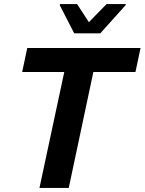

<svg xmlns="http://www.w3.org/2000/svg" viewBox="-20 -924 711 944"><path d="M174 0 296 -570H89L114 -688H671L646 -570H439L318 0ZM345 -760 274 -898 275 -904H359L417 -815L504 -904H599L597 -898L473 -760Z"/></svg>

Font: Saira SemiBold
Style: Italic
Weight: 600
Italic angle: -12°
Designer: Hector Gatti with collaboration of the Omnibus-Type team
Foundry: Omnibus-Type
Version: Version 1.100; ttfautohint (v1.8.3)